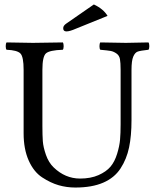

<svg xmlns="http://www.w3.org/2000/svg" viewBox="-20 -839 701 869"><path d="M404.8 -818.8Q447.8 -798.8 466.8 -767.1L323.2 -709Q295.4 -696.8 280.8 -696.8Q265.6 -696.8 266.1 -711.9Q266.1 -723.1 280.8 -732.9ZM171.9 -522.9V-269Q171.9 -227.1 173.8 -200Q175.8 -172.9 188 -137.9Q200.2 -103 223.1 -81.1Q274.9 -31.2 341.8 -30.8Q390.6 -30.8 425.8 -46.4Q460.9 -62 480 -84.5Q499 -106.9 510 -142.6Q521 -178.2 523.4 -207.5Q525.9 -236.8 525.9 -276.9V-522.9Q525.9 -555.2 522.9 -571.5Q520 -587.9 507.1 -596.9Q494.1 -606 481 -608.4Q467.8 -610.8 434.1 -613.8Q430.2 -617.7 430.2 -629.9Q430.2 -642.1 434.1 -647Q534.2 -645 549.8 -645Q553.7 -645 651.9 -647Q655.8 -642.1 655.8 -630.1Q655.8 -618.2 651.9 -613.8Q615.7 -609.9 603.3 -605.5Q590.8 -601.1 583 -582.5Q575.2 -564 575.2 -522.9V-294.9Q575.2 -224.1 564.2 -171.6Q553.2 -119.1 525.6 -76.7Q498 -34.2 447 -12.2Q396 9.8 320.8 9.8Q281.7 9.8 245.4 -0.7Q209 -11.2 170.9 -36.1Q132.8 -61 109.9 -112.5Q86.9 -164.1 86.9 -235.8V-522.9Q86.9 -582 72.5 -596.9Q58.1 -611.8 9.8 -613.8Q5.9 -617.7 5.9 -629.9Q5.9 -642.1 9.8 -647Q109.9 -645 128.9 -645Q166 -645 264.2 -647Q268.1 -642.1 268.1 -630.1Q268.1 -618.2 264.2 -613.8Q204.1 -611.8 188 -597.4Q171.9 -583 171.9 -522.9Z"/></svg>

Font: Linux Libertine Capitals
Style: Small Caps
Weight: 400
Designer: Philipp H. Poll
Foundry: Philipp H. Poll
Version: Version 5.1.3